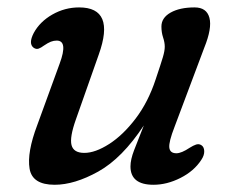

<svg xmlns="http://www.w3.org/2000/svg" viewBox="-20 -488 633 518"><path d="M523 -96.5Q530.5 -92 531 -80.5Q531.5 -69 523 -56.5Q503.5 -26.5 467 -8Q430.5 10.5 394 10.5Q332 10.5 332 -39Q332 -57.5 341.8 -82.8Q351.5 -108 368 -149.5Q309.5 -61 245.2 -25.2Q181 10.5 127.5 10.5Q67 10.5 59.8 -33Q52.5 -76.5 80.5 -150.5L141 -316.5Q164 -378.5 133 -378.5Q125 -378.5 117.2 -375.5Q109.5 -372.5 98.5 -365Q90.5 -359 84.2 -356.8Q78 -354.5 71 -359Q56 -370 71 -399Q87.5 -429.5 121.2 -448.8Q155 -468 193.5 -468Q292 -468 246.5 -341L185 -166.5Q167.5 -117.5 173 -96.5Q178.5 -75.5 207.5 -75.5Q237 -75.5 274.5 -99.5Q312 -123.5 346 -168.2Q380 -213 400 -274Q414.5 -317 419.5 -334Q424.5 -351 424.5 -362Q424.5 -373.5 420 -387Q415.5 -400.5 415.5 -416.5Q415.5 -440 440.2 -454Q465 -468 505 -468Q537.5 -468 545 -440Q552.5 -412 531 -359L451 -146Q435 -105 436.8 -89.8Q438.5 -74.5 456 -74.5Q469.5 -74.5 492 -89.5Q501.5 -95.5 509 -98Q516.5 -100.5 523 -96.5Z"/></svg>

Font: Fraunces 9pt SuperSoft
Style: Italic
Weight: 400
Italic angle: -16°
Version: Version 1.000;[b76b70a41]